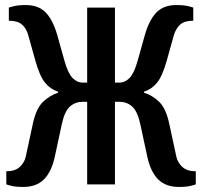

<svg xmlns="http://www.w3.org/2000/svg" viewBox="-20 -730 800 760"><path d="M72 10Q40 10 22.5 5Q5 0 5 0V-52Q40 -52 58.5 -69.5Q77 -87 82 -110L110 -240Q123 -301 150.5 -327Q178 -353 210 -363V-367Q179 -377 158 -403Q137 -429 120 -490L92 -590Q85 -617 67.5 -632.5Q50 -648 15 -648V-700Q15 -700 32.5 -705Q50 -710 82 -710Q133 -710 161.5 -680Q190 -650 207 -590L235 -490Q249 -440 267 -421.5Q285 -403 307 -403H325V-700H435V-403H453Q475 -403 493 -421.5Q511 -440 525 -490L553 -590Q570 -650 598.5 -680Q627 -710 678 -710Q710 -710 727.5 -705Q745 -700 745 -700V-648Q710 -648 693 -632.5Q676 -617 668 -590L640 -490Q623 -429 602 -403Q581 -377 550 -367V-363Q583 -353 610 -327Q637 -301 650 -240L678 -110Q683 -87 701.5 -69.5Q720 -52 755 -52V0Q755 0 737.5 5Q720 10 688 10Q636 10 606 -20Q576 -50 563 -110L535 -240Q524 -290 503 -308.5Q482 -327 453 -327H435V0H325V-327H307Q278 -327 257 -308.5Q236 -290 225 -240L197 -110Q184 -50 154 -20Q124 10 72 10Z"/></svg>

Font: Cuprum SemiBold
Style: Regular
Weight: 600
Designer: Jovanny Lemonad
Foundry: Jovanny Lemonad
Version: Version 3.000